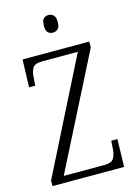

<svg xmlns="http://www.w3.org/2000/svg" viewBox="-135 -983 743 1054"><g transform="rotate(-15 237.0 -456.5)"><path d="M28 0V-31L353 -676H148Q109 -676 96.5 -656.5Q84 -637 82 -600L79 -557H44L49 -714H428V-681L102 -38H333Q373 -38 386 -57.5Q399 -77 401 -114L404 -157H439L435 0ZM249 -813Q232 -813 221 -823.5Q210 -834 210 -863Q210 -891 221 -902Q232 -913 249 -913Q265 -913 277 -902Q289 -891 289 -863Q289 -834 277 -823.5Q265 -813 249 -813Z"/></g></svg>

Font: Noto Serif Tamil Condensed Light
Style: Italic
Weight: 300
Width: 3
Italic angle: -12°
Designer: Indian Type Foundry, Tom Grace, and the Monotype Design Team
Foundry: Monotype Imaging Inc.
Version: Version 2.003; ttfautohint (v1.8.4.7-5d5b)